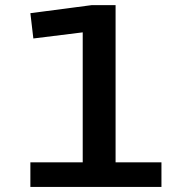

<svg xmlns="http://www.w3.org/2000/svg" viewBox="-20 -736 706 756"><path d="M99.6 -96.7H305.7V-633.8L327.6 -611.3L111.3 -584.5L99.6 -684.1L341.3 -715.8H435.1V-96.7H615.7V0H99.6Z"/></svg>

Font: Monda SemiBold
Style: Regular
Weight: 600
Designer: Vernon Adams
Foundry: Vernon Adams
Version: Version 2.200